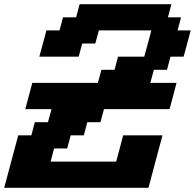

<svg xmlns="http://www.w3.org/2000/svg" viewBox="-20 -895 929 915"><path d="M0 0H687.5Q698.7 -42 720.9 -125.2Q743.2 -208.5 754.4 -250H566.9Q561.5 -229 550.5 -187.3Q539.6 -145.5 533.7 -125H221.2L237.8 -187.5H300.3L316.9 -250H379.4L396 -312.5H458.5L475.6 -375H788.1Q793.9 -395.5 804.9 -437.3Q815.9 -479 821.3 -500H696.3L713.4 -562.5H775.9L792.5 -625H855Q860.8 -645.5 872.1 -687.3Q883.3 -729 888.7 -750H826.2L842.8 -812.5H780.3L796.9 -875H359.4L342.8 -812.5H280.3L263.7 -750H201.2Q195.8 -729.5 184.6 -687.7Q173.3 -646 167.5 -625H355L371.6 -687.5H434.1L451.2 -750H701.2Q695.8 -729.5 684.6 -687.5Q673.3 -645.5 667.5 -625H542.5L525.9 -562.5H463.4L446.3 -500H133.8Q128.4 -479 117.2 -437.5Q106 -396 100.6 -375H225.6L208.5 -312.5H146L129.4 -250H66.9Q55.7 -208 33.4 -125Q11.2 -42 0 0Z"/></svg>

Font: Faithful 32x
Style: SemiboldOblique
Weight: 400
Foundry: Faithful Resource Pack
Version: Version 1.0; January 27, 2023